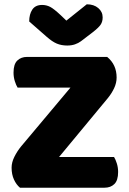

<svg xmlns="http://www.w3.org/2000/svg" viewBox="-20 -874 600 894"><path d="M308 -466H62Q55 -477 49 -496Q43 -515 43 -536Q43 -575 60.5 -592Q78 -609 106 -609H479Q523 -573 523 -513Q523 -488 511.5 -463.5Q500 -439 482 -417L255 -143H511Q518 -132 524 -113Q530 -94 530 -73Q530 -34 512.5 -17Q495 0 467 0H73Q56 -14 45 -38Q34 -62 34 -93Q34 -118 47 -144Q60 -170 78 -192ZM289 -778 384 -854Q417 -854 437.5 -836.5Q458 -819 458 -793Q458 -773 448.5 -759Q439 -745 412 -724L357 -682Q345 -673 329 -667.5Q313 -662 293 -662Q266 -662 244.5 -671Q223 -680 197 -703L116 -774Q116 -808 130.5 -829.5Q145 -851 176 -851Q196 -851 213.5 -842Q231 -833 263 -803Z"/></svg>

Font: Baloo Bhaijaan
Style: Regular
Weight: 400
Designer: Devika Bhansali and Ek Type
Foundry: Ek Type
Version: Version 1.443;PS 1.000;hotconv 16.6.51;makeotf.lib2.5.65220;